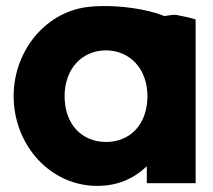

<svg xmlns="http://www.w3.org/2000/svg" viewBox="-20 -604 702 633"><path d="M25 -287C25 -135 133 -4 279 8C360 14 419 -13 464 -56V0H625V-540C605 -546 583 -551 560 -555C552 -556 539 -554 522 -551C461 -576 375 -585 316 -584C302 -584 290 -583 279 -582C134 -570 25 -439 25 -287ZM193 -287C193 -378 251 -438 330 -438C408 -437 466 -378 466 -287V-284C465 -195 410 -136 330 -136C248 -136 193 -196 193 -287Z"/></svg>

Font: Rabbid Highway Sign IV
Style: Bd
Weight: 400
Foundry: Cannot Into Space Fonts
Version: Version 0.277